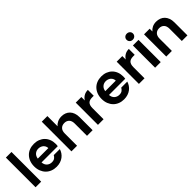

<svg xmlns="http://www.w3.org/2000/svg" viewBox="268 -2077 3385 3385"><g transform="rotate(-45 1960.0 -384.5)"><path d="M69 -740H209V0H69Z M585 -448Q534 -448 498 -417Q462 -386 454 -329H717Q716 -356 705.5 -378Q695 -400 677 -415.5Q659 -431 635.5 -439.5Q612 -448 585 -448ZM848 -174Q837 -136 814.5 -102.5Q792 -69 759 -44Q726 -19 683 -5Q640 9 589 9Q529 9 478 -11Q427 -31 390 -68.5Q353 -106 332 -159Q311 -212 311 -277Q311 -343 331.5 -395.5Q352 -448 388.5 -485.5Q425 -523 476 -543Q527 -563 589 -563Q649 -563 699 -543.5Q749 -524 785.5 -488Q822 -452 842 -401.5Q862 -351 862 -289Q862 -275 861 -262Q860 -249 858 -235H453Q458 -173 495.5 -140Q533 -107 586 -107Q631 -107 657 -126.5Q683 -146 697 -174Z M964 -740H1104V-485Q1131 -520 1175.5 -541Q1220 -562 1276 -562Q1323 -562 1362.5 -546.5Q1402 -531 1431 -501Q1460 -471 1476 -426.5Q1492 -382 1492 -325V0H1352V-306Q1352 -373 1318.5 -408Q1285 -443 1229 -443Q1172 -443 1138 -408Q1104 -373 1104 -306V0H964Z M1765 0H1625V-554H1765V-468Q1791 -511 1834 -536.5Q1877 -562 1935 -562V-415H1898Q1867 -415 1842.5 -408.5Q1818 -402 1800.5 -386Q1783 -370 1774 -343Q1765 -316 1765 -276Z M2267 -448Q2216 -448 2180 -417Q2144 -386 2136 -329H2399Q2398 -356 2387.5 -378Q2377 -400 2359 -415.5Q2341 -431 2317.5 -439.5Q2294 -448 2267 -448ZM2530 -174Q2519 -136 2496.5 -102.5Q2474 -69 2441 -44Q2408 -19 2365 -5Q2322 9 2271 9Q2211 9 2160 -11Q2109 -31 2072 -68.5Q2035 -106 2014 -159Q1993 -212 1993 -277Q1993 -343 2013.5 -395.5Q2034 -448 2070.5 -485.5Q2107 -523 2158 -543Q2209 -563 2271 -563Q2331 -563 2381 -543.5Q2431 -524 2467.5 -488Q2504 -452 2524 -401.5Q2544 -351 2544 -289Q2544 -275 2543 -262Q2542 -249 2540 -235H2135Q2140 -173 2177.5 -140Q2215 -107 2268 -107Q2313 -107 2339 -126.5Q2365 -146 2379 -174Z M2786 0H2646V-554H2786V-468Q2812 -511 2855 -536.5Q2898 -562 2956 -562V-415H2919Q2888 -415 2863.5 -408.5Q2839 -402 2821.5 -386Q2804 -370 2795 -343Q2786 -316 2786 -276Z M3050 -554H3190V0H3050ZM3121 -627Q3086 -627 3064 -649Q3042 -671 3042 -703Q3042 -735 3064 -756.5Q3086 -778 3121 -778Q3156 -778 3178.5 -756.5Q3201 -735 3201 -703Q3201 -671 3178.5 -649Q3156 -627 3121 -627Z M3716 -306Q3716 -373 3682.5 -408Q3649 -443 3593 -443Q3536 -443 3502 -408Q3468 -373 3468 -306V0H3328V-554H3468V-485Q3495 -520 3538 -541Q3581 -562 3635 -562Q3683 -562 3724 -546.5Q3765 -531 3794 -501Q3823 -471 3839.5 -426.5Q3856 -382 3856 -325V0H3716Z"/></g></svg>

Font: SVN-Poppins SemiBold
Style: Regular
Weight: 600
Designer: Ninad Kale (Devanagari), Jonny Pinhorn (Latin)
Foundry: Indian Type Foundry
Version: Version 3.002 2017